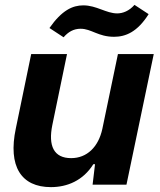

<svg xmlns="http://www.w3.org/2000/svg" viewBox="-20 -758 658 788"><path d="M189 10C256 10 321 -17 363 -84H370L360 0H499L611 -536H464L400 -229C384 -155 337 -109 272 -109C201 -109 177 -159 195 -246L255 -536H108L45 -231C12 -75 67 10 189 10ZM448 -607C496 -607 544 -627 590 -700L532 -738C510 -713 484 -703 461 -703C416 -703 376 -736 322 -736C278 -736 234 -716 183 -643L241 -605C260 -627 282 -640 311 -640C355 -640 383 -607 448 -607Z"/></svg>

Font: Mona Sans
Style: Bold Italic
Weight: 700
Italic angle: -11.7°
Designer: Deni Anggara
Foundry: GitHub
Version: Version 2.000;Glyphs 3.2.3 (3260)